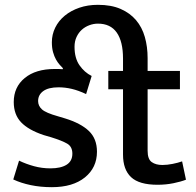

<svg xmlns="http://www.w3.org/2000/svg" viewBox="-20 -766 811 796"><path d="M592 -472H726V-396H592V-141Q592 -106 609 -94Q626 -82 653 -82Q673 -82 695.5 -86.5Q718 -91 735 -97L751 -21Q731 -13 699.5 -6.5Q668 0 633 0Q557 0 523.5 -31.5Q490 -63 490 -125V-396H429V-472H490V-523Q490 -594 464 -631Q438 -668 386 -668Q368 -668 350.5 -661.5Q333 -655 319.5 -643Q306 -631 297.5 -613Q289 -595 289 -572Q289 -525 309.5 -495.5Q330 -466 360 -451L337 -376Q305 -391 277.5 -397.5Q250 -404 223 -404Q181 -404 159.5 -388.5Q138 -373 138 -347Q138 -327 154 -312.5Q170 -298 220 -284L250 -275Q315 -255 348.5 -223Q382 -191 382 -137Q382 -71 332 -30.5Q282 10 195 10Q148 10 107.5 1.5Q67 -7 35 -22L59 -100Q88 -86 121 -77Q154 -68 189 -68Q232 -68 256 -83Q280 -98 280 -129Q280 -158 258.5 -170.5Q237 -183 192 -197L161 -206Q98 -227 67.5 -259Q37 -291 37 -343Q37 -405 82.5 -442.5Q128 -480 207 -480Q213 -480 223 -480Q233 -480 240 -479L241 -483Q235 -489 227 -498Q219 -507 212 -519.5Q205 -532 200 -549.5Q195 -567 195 -591Q195 -623 209 -651.5Q223 -680 248.5 -701Q274 -722 309 -734Q344 -746 386 -746Q441 -746 480 -729Q519 -712 544 -682.5Q569 -653 580.5 -612.5Q592 -572 592 -525Z"/></svg>

Font: Mukta Mahee Medium
Style: Regular
Weight: 500
Designer: Shuchita Grover, Noopur Datye, Girish Dalvi, Yashodeep Gholap
Foundry: Ek Type
Version: Version 2.538;PS 1.000;hotconv 16.6.51;makeotf.lib2.5.65220;